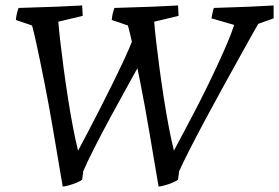

<svg xmlns="http://www.w3.org/2000/svg" viewBox="-20 -669 1019 701"><path d="M559 12Q551 -36 542.5 -85Q534 -134 526 -182.5Q518 -231 509.5 -277Q501 -323 492.5 -366.5Q484 -410 476 -448Q468 -486 461 -518.5Q454 -551 447 -576L388 -596Q389 -609 392 -621Q395 -633 398 -640Q474 -642 535 -644.5Q596 -647 630 -649Q631 -639 631 -630Q631 -621 632 -611L543 -590Q545 -562 550 -518.5Q555 -475 562 -422.5Q569 -370 577.5 -315Q586 -260 595.5 -209.5Q605 -159 615 -119Q629 -145 647.5 -180Q666 -215 687.5 -256Q709 -297 730.5 -340.5Q752 -384 772 -427Q792 -470 808.5 -508.5Q825 -547 835 -578L752 -602Q754 -612 756 -622.5Q758 -633 761 -640Q830 -642 890 -644.5Q950 -647 979 -649Q979 -637 979 -625.5Q979 -614 979 -602L923 -582Q918 -574 899 -540Q880 -506 852 -455.5Q824 -405 792 -347Q760 -289 729 -231Q698 -173 673 -124Q648 -75 634 -44L630 -13Q624 -8 609.5 -2Q595 4 580.5 8Q566 12 559 12ZM209 12Q201 -36 192.5 -85Q184 -134 176 -182.5Q168 -231 159.5 -277Q151 -323 142.5 -366.5Q134 -410 126 -448Q118 -486 111 -518.5Q104 -551 97 -576L38 -596Q39 -609 42 -621Q45 -633 48 -640Q124 -642 185 -644.5Q246 -647 280 -649Q281 -639 281 -630Q281 -621 282 -611L193 -590Q195 -562 200 -518.5Q205 -475 212 -422.5Q219 -370 227.5 -315Q236 -260 245.5 -209.5Q255 -159 265 -119Q280 -147 300 -185Q320 -223 343 -268Q366 -313 389 -359.5Q412 -406 433 -451Q454 -496 469 -535L514 -478Q487 -429 453 -368Q419 -307 385.5 -245Q352 -183 325 -130Q298 -77 284 -44L280 -13Q274 -8 259.5 -2Q245 4 230.5 8Q216 12 209 12Z"/></svg>

Font: Labrada
Style: Italic
Weight: 400
Italic angle: -7°
Designer: Mercedes Jáuregui
Foundry: Omnibus-Type Team
Version: Version 1.000